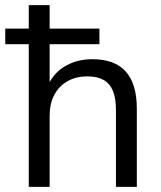

<svg xmlns="http://www.w3.org/2000/svg" viewBox="-36 -725 624 745"><path d="M75.6 0V-553.5H-15.6V-614H75.6V-705H156.6V-614H349.8V-553.5H156.6V-377.7H143.7Q164.6 -436 212.4 -465.7Q260.3 -495.3 321.9 -495.3Q409.4 -495.3 452.1 -447.3Q494.9 -399.3 494.9 -303.3V0H413.9V-298.4Q413.9 -343.3 402.3 -372Q390.7 -400.8 366.1 -414.7Q341.6 -428.6 303.1 -428.6Q259.2 -428.6 226 -409.9Q192.8 -391.2 174.7 -356.9Q156.6 -322.6 156.6 -276.6V0Z"/></svg>

Font: Nunito Sans 12pt ExtraLight
Style: Regular
Weight: 200
Designer: Vernon Adams
Foundry: Vernon Adams
Version: Version 3.101;gftools[0.9.27]